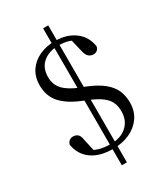

<svg xmlns="http://www.w3.org/2000/svg" viewBox="-226 -920 1003 1147"><g transform="rotate(-30 275.0 -346.0)"><path d="M269.5 14.6Q177.1 14.6 122.4 -25.7Q67.7 -66 56.4 -136.5Q61.5 -153.8 72.3 -161.6Q83 -169.5 97.3 -169.5Q115.2 -169.5 128.3 -159.5Q141.3 -149.5 145.3 -122.6L168 -20.3L115.4 -69.3Q153.2 -40 188.6 -28.7Q224 -17.4 272.1 -17.4Q341 -17.4 382.6 -54.9Q424.1 -92.4 424.1 -155.8Q424.1 -192.1 411.7 -218.7Q399.3 -245.4 369.1 -268Q338.9 -290.5 284.6 -313.1L245.2 -329.1Q163.1 -363.2 120.7 -411.2Q78.3 -459.3 78.3 -533.2Q78.3 -590.4 105.6 -631.5Q132.9 -672.5 180.9 -695Q228.8 -717.4 289.6 -717.4Q369.7 -717.4 424 -677.5Q478.4 -637.6 489.5 -566.4Q486.9 -549.6 475.9 -541.1Q464.9 -532.5 450.5 -532.5Q434.1 -532.5 419.8 -543Q405.5 -553.5 398.3 -583.5L374.4 -684.2L430.5 -636.1Q394.2 -664.8 363.5 -674.3Q332.7 -683.8 295.7 -683.8Q229.5 -683.8 187.9 -649.5Q146.4 -615.2 146.4 -550.9Q146.4 -498.1 179.1 -463.3Q211.7 -428.5 280.1 -401.7L309.3 -391.1Q382.6 -361.9 423 -328.8Q463.3 -295.7 479 -257.7Q494.6 -219.8 494.6 -175.8Q494.6 -117.2 465 -74.3Q435.3 -31.5 384.7 -8.4Q334.1 14.6 269.5 14.6ZM264.7 125.3V-355.5H299.8V125.3ZM266.5 -355.5V-818.3H301.9V-355.5Z"/></g></svg>

Font: Noto Serif JP
Style: Regular
Weight: 200
Designer: Ryoko NISHIZUKA 西塚涼子 (kana & ideographs); Frank Grießhammer (Latin, Greek & Cyrillic); Wenlong ZHANG 张文龙 (bopomofo); San
Foundry: Adobe
Version: Version 2.001;hotconv 1.1.0;makeotfexe 2.6.0